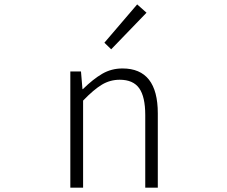

<svg xmlns="http://www.w3.org/2000/svg" viewBox="-20 -861 1040 881"><path d="M302.7 0V-533.2H351.6L358.4 -452.1H360.4Q407.2 -498 449.2 -522.5Q491.2 -546.9 542 -546.9Q704.1 -546.9 704.1 -340.8V0H646.5V-333Q646.5 -417 618.7 -456.1Q590.8 -495.1 529.3 -495.1Q485.4 -495.1 447.8 -472.7Q410.2 -450.2 361.3 -399.4V0ZM490.2 -634.8 459 -665 609.4 -840.8 652.3 -802.7Z"/></svg>

Font: Gen Shin Gothic Monospace Light
Style: Regular
Weight: 300
Designer: [Source Han Sans]
Ryoko NISHIZUKA  (kana & ideographs); Paul D. Hunt (Latin, Greek & Cyrillic); Wenlong ZHANG  (bopomofo
Version: Version 1.002.20150607